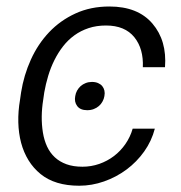

<svg xmlns="http://www.w3.org/2000/svg" viewBox="-20 -573 568 603"><path d="M43 -260.3 46.2 -282.7Q54.7 -336.6 76.9 -385.7Q99.1 -434.7 134.2 -471.8Q169.4 -508.9 217 -530.7Q264.6 -552.6 323.5 -552.6Q413 -552.6 458.8 -498.9Q504.6 -445.3 498.2 -361.9H428.6Q431.1 -419.7 402 -456Q372.2 -492.9 312.9 -492.9Q283 -492.9 258.3 -484.7Q233.7 -476.6 213.6 -462Q193.5 -447.4 178.1 -427.6Q162.6 -407.7 150.9 -384.2Q139.2 -360.8 131.4 -334.9Q123.6 -308.9 119 -282.7L115.8 -260.3Q106.9 -205.6 114.7 -157Q118.6 -132.8 127.8 -112.9Q137.1 -93 152.2 -79Q167.3 -65 188.7 -57.2Q210.2 -49.4 239 -49.4Q266.3 -49.4 291.7 -58.2Q317.1 -67.1 337.9 -82.9Q358.7 -98.7 373.9 -120.7Q389.2 -142.8 396.7 -169H466.3Q456.3 -130.3 432.9 -97.3Q409.4 -64.3 377.3 -40.5Q345.2 -16.7 306.8 -3.2Q268.5 10.3 228.7 10.3Q152.7 10.3 107.6 -26.3Q84.9 -44.7 69.6 -69.6Q54.3 -94.5 46.3 -124.5Q38.4 -154.5 37.5 -188.7Q36.6 -223 43 -260.3ZM216.3 -271.3Q217.7 -280.5 222.1 -288.5Q226.6 -296.5 233.3 -302.6Q240.1 -308.6 249.1 -312.1Q258.2 -315.7 268.8 -315.7Q279.8 -315.7 288 -312.1Q296.2 -308.6 301.1 -302.6Q306.1 -296.5 307.9 -288.5Q309.7 -280.5 307.9 -271.3Q306.5 -262.4 302 -254.3Q297.6 -246.1 290.7 -240.1Q283.7 -234 274.5 -230.5Q265.3 -226.9 253.9 -226.9Q232.2 -226.9 222.5 -239.9Q212.7 -252.8 216.3 -271.3Z"/></svg>

Font: Inter P Light
Style: Italic
Weight: 300
Italic angle: 9.39999°
Designer: Rasmus Andersson
Foundry: rsms
Version: Version 3.018;git-588b23468